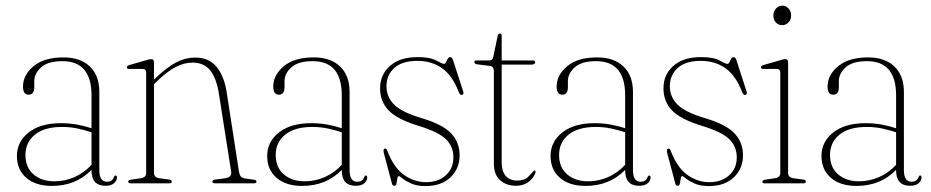

<svg xmlns="http://www.w3.org/2000/svg" viewBox="-20 -634 3220 664"><path d="M38.5 -94.5Q38.5 -144 79.2 -176Q120 -208 190.5 -208Q220.5 -208 247.2 -203Q274 -198 296.5 -190.5V-304Q296.5 -422.5 196 -422.5Q145.5 -422.5 122 -401Q98.5 -379.5 98.5 -353.5V-332.5Q98.5 -306.5 79 -306.5Q59.5 -306.5 59.5 -334.5Q59.5 -374.5 96 -405Q132.5 -435.5 199.5 -435.5Q258 -435.5 290.8 -404Q323.5 -372.5 323.5 -316.5V-45.5Q323.5 -5.5 350 -5.5Q368.5 -5.5 374 -21.5Q376 -27 379.5 -27Q384.5 -27 384.5 -20.5Q384.5 -9 374.2 -0.2Q364 8.5 345 8.5Q296.5 8.5 296.5 -44.5V-46.5Q242.5 9 159.5 9Q103.5 9 71 -19Q38.5 -47 38.5 -94.5ZM68 -98Q68 -55 96 -31Q124 -7 168 -7Q204.5 -7 237.5 -21.5Q270.5 -36 296.5 -64V-176.5Q274 -184 248.5 -189.5Q223 -195 194.5 -195Q134 -195 101 -168.5Q68 -142 68 -98Z M512.5 -418.5V-359L517 -363Q558 -402 589.8 -418.5Q621.5 -435 654.5 -435Q702 -435 728.5 -403.5Q755 -372 764 -314.5L806.5 -40Q808 -30 812.5 -24Q817 -18 829.5 -16.5L858.5 -12.5Q867 -11.5 867 -5.5Q867 0 858.5 0H723.5Q714.5 0 714.5 -5.5Q714.5 -11.5 724 -13L758.5 -17.5Q782.5 -21 779.5 -40L737 -310Q728.5 -364 706.8 -390.8Q685 -417.5 645.5 -417.5Q617 -417.5 587.5 -402.2Q558 -387 523.5 -353.5L512.5 -343V-36.5Q512.5 -20 531.5 -17.5L565 -13Q574 -12 574 -5.5Q574 0 565.5 0H431.5Q423.5 0 423.5 -5.5Q423.5 -11 432 -12.5L466.5 -17.5Q485.5 -20 485.5 -36V-383Q485.5 -395.5 474 -395.5H427Q418.5 -395.5 418.5 -401.5Q418.5 -406 427 -409L488 -426.5Q498 -429.5 503 -429.5Q512.5 -429.5 512.5 -418.5Z M904 -94.5Q904 -144 944.8 -176Q985.5 -208 1056 -208Q1086 -208 1112.8 -203Q1139.5 -198 1162 -190.5V-304Q1162 -422.5 1061.5 -422.5Q1011 -422.5 987.5 -401Q964 -379.5 964 -353.5V-332.5Q964 -306.5 944.5 -306.5Q925 -306.5 925 -334.5Q925 -374.5 961.5 -405Q998 -435.5 1065 -435.5Q1123.5 -435.5 1156.2 -404Q1189 -372.5 1189 -316.5V-45.5Q1189 -5.5 1215.5 -5.5Q1234 -5.5 1239.5 -21.5Q1241.5 -27 1245 -27Q1250 -27 1250 -20.5Q1250 -9 1239.8 -0.2Q1229.5 8.5 1210.5 8.5Q1162 8.5 1162 -44.5V-46.5Q1108 9 1025 9Q969 9 936.5 -19Q904 -47 904 -94.5ZM933.5 -98Q933.5 -55 961.5 -31Q989.5 -7 1033.5 -7Q1070 -7 1103 -21.5Q1136 -36 1162 -64V-176.5Q1139.5 -184 1114 -189.5Q1088.5 -195 1060 -195Q999.5 -195 966.5 -168.5Q933.5 -142 933.5 -98Z M1453 -4Q1495.5 -4 1521.8 -27.8Q1548 -51.5 1548 -90Q1548 -127.5 1522 -152.8Q1496 -178 1427 -199Q1353.5 -221.5 1324 -252.2Q1294.5 -283 1294.5 -328.5Q1294.5 -376 1328.8 -406.2Q1363 -436.5 1424 -436.5Q1467.5 -436.5 1488.5 -424.8Q1509.5 -413 1516 -413Q1521 -413 1525.5 -424.8Q1530 -436.5 1537 -436.5Q1542.5 -436.5 1546.5 -427L1581 -320.5Q1585 -309 1580 -306.5Q1572 -302.5 1567 -314.5Q1545 -372.5 1509 -398Q1473 -423.5 1423.5 -423.5Q1370.5 -423.5 1343.5 -398.8Q1316.5 -374 1316.5 -335.5Q1316.5 -299.5 1342.5 -272.8Q1368.5 -246 1439.5 -225Q1511.5 -203.5 1540.5 -172.5Q1569.5 -141.5 1569.5 -96.5Q1569.5 -51 1538 -20.8Q1506.5 9.5 1451 9.5Q1422.5 9.5 1403 1Q1383.5 -7.5 1372.8 -16.2Q1362 -25 1359 -25Q1355.5 -25 1354.2 -16.5Q1353 -8 1351.2 0.2Q1349.5 8.5 1344 8.5Q1337.5 8.5 1335.5 1L1308.5 -100.5Q1304 -117 1309 -119.5Q1316 -123 1320 -111.5Q1342.5 -53 1378 -28.5Q1413.5 -4 1453 -4Z M1674.5 -406 1630.5 -411.5Q1620.5 -412.5 1620.5 -420Q1620.5 -425 1627 -425H1671.5Q1684 -425 1686 -437.5L1701 -509.5Q1702.5 -518 1709 -518Q1715 -518 1715 -510.5V-425H1821Q1831 -425 1831 -419Q1831 -410.5 1816.5 -410.5H1715V-72.5Q1715 -41.5 1729.2 -25.5Q1743.5 -9.5 1768 -9.5Q1794 -9.5 1806.2 -22Q1818.5 -34.5 1827 -44Q1833 -46 1832 -37.5Q1825.5 -18 1807.8 -4.8Q1790 8.5 1764.5 8.5Q1731 8.5 1709.5 -10.8Q1688 -30 1688 -69V-388Q1688 -404.5 1674.5 -406Z M1884 -94.5Q1884 -144 1924.8 -176Q1965.5 -208 2036 -208Q2066 -208 2092.8 -203Q2119.5 -198 2142 -190.5V-304Q2142 -422.5 2041.5 -422.5Q1991 -422.5 1967.5 -401Q1944 -379.5 1944 -353.5V-332.5Q1944 -306.5 1924.5 -306.5Q1905 -306.5 1905 -334.5Q1905 -374.5 1941.5 -405Q1978 -435.5 2045 -435.5Q2103.5 -435.5 2136.2 -404Q2169 -372.5 2169 -316.5V-45.5Q2169 -5.5 2195.5 -5.5Q2214 -5.5 2219.5 -21.5Q2221.5 -27 2225 -27Q2230 -27 2230 -20.5Q2230 -9 2219.8 -0.2Q2209.5 8.5 2190.5 8.5Q2142 8.5 2142 -44.5V-46.5Q2088 9 2005 9Q1949 9 1916.5 -19Q1884 -47 1884 -94.5ZM1913.5 -98Q1913.5 -55 1941.5 -31Q1969.5 -7 2013.5 -7Q2050 -7 2083 -21.5Q2116 -36 2142 -64V-176.5Q2119.5 -184 2094 -189.5Q2068.5 -195 2040 -195Q1979.5 -195 1946.5 -168.5Q1913.5 -142 1913.5 -98Z M2433 -4Q2475.5 -4 2501.8 -27.8Q2528 -51.5 2528 -90Q2528 -127.5 2502 -152.8Q2476 -178 2407 -199Q2333.5 -221.5 2304 -252.2Q2274.5 -283 2274.5 -328.5Q2274.5 -376 2308.8 -406.2Q2343 -436.5 2404 -436.5Q2447.5 -436.5 2468.5 -424.8Q2489.5 -413 2496 -413Q2501 -413 2505.5 -424.8Q2510 -436.5 2517 -436.5Q2522.5 -436.5 2526.5 -427L2561 -320.5Q2565 -309 2560 -306.5Q2552 -302.5 2547 -314.5Q2525 -372.5 2489 -398Q2453 -423.5 2403.5 -423.5Q2350.5 -423.5 2323.5 -398.8Q2296.5 -374 2296.5 -335.5Q2296.5 -299.5 2322.5 -272.8Q2348.5 -246 2419.5 -225Q2491.5 -203.5 2520.5 -172.5Q2549.5 -141.5 2549.5 -96.5Q2549.5 -51 2518 -20.8Q2486.5 9.5 2431 9.5Q2402.5 9.5 2383 1Q2363.5 -7.5 2352.8 -16.2Q2342 -25 2339 -25Q2335.5 -25 2334.2 -16.5Q2333 -8 2331.2 0.2Q2329.5 8.5 2324 8.5Q2317.5 8.5 2315.5 1L2288.5 -100.5Q2284 -117 2289 -119.5Q2296 -123 2300 -111.5Q2322.5 -53 2358 -28.5Q2393.5 -4 2433 -4Z M2685 -547Q2671.5 -547 2663 -556.5Q2654.5 -566 2654.5 -580.5Q2654.5 -594.5 2663.5 -604.5Q2672.5 -614.5 2685 -614.5Q2698.5 -614.5 2707.2 -604.5Q2716 -594.5 2716 -580.5Q2716 -566 2707 -556.5Q2698 -547 2685 -547ZM2705.5 -418.5V-36.5Q2705.5 -20 2724.5 -17.5L2758 -13Q2767 -12 2767 -5.5Q2767 0 2758.5 0H2624.5Q2616.5 0 2616.5 -5.5Q2616.5 -11 2625 -12.5L2659.5 -17.5Q2678.5 -20 2678.5 -36V-383Q2678.5 -395.5 2667 -395.5H2620Q2611.5 -395.5 2611.5 -401.5Q2611.5 -406 2620 -409L2681 -426.5Q2691 -429.5 2696 -429.5Q2705.5 -429.5 2705.5 -418.5Z M2821 -94.5Q2821 -144 2861.8 -176Q2902.5 -208 2973 -208Q3003 -208 3029.8 -203Q3056.5 -198 3079 -190.5V-304Q3079 -422.5 2978.5 -422.5Q2928 -422.5 2904.5 -401Q2881 -379.5 2881 -353.5V-332.5Q2881 -306.5 2861.5 -306.5Q2842 -306.5 2842 -334.5Q2842 -374.5 2878.5 -405Q2915 -435.5 2982 -435.5Q3040.5 -435.5 3073.2 -404Q3106 -372.5 3106 -316.5V-45.5Q3106 -5.5 3132.5 -5.5Q3151 -5.5 3156.5 -21.5Q3158.5 -27 3162 -27Q3167 -27 3167 -20.5Q3167 -9 3156.8 -0.2Q3146.5 8.5 3127.5 8.5Q3079 8.5 3079 -44.5V-46.5Q3025 9 2942 9Q2886 9 2853.5 -19Q2821 -47 2821 -94.5ZM2850.5 -98Q2850.5 -55 2878.5 -31Q2906.5 -7 2950.5 -7Q2987 -7 3020 -21.5Q3053 -36 3079 -64V-176.5Q3056.5 -184 3031 -189.5Q3005.5 -195 2977 -195Q2916.5 -195 2883.5 -168.5Q2850.5 -142 2850.5 -98Z"/></svg>

Font: Fraunces 144pt S050 Thin
Style: Regular
Weight: 100
Version: Version 1.000; ttfautohint (v1.8.3)